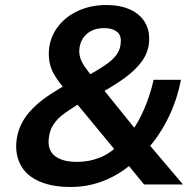

<svg xmlns="http://www.w3.org/2000/svg" viewBox="-20 -735 778 765"><path d="M262 10Q189 10 138.5 -11.5Q88 -33 64.5 -73.5Q41 -114 45 -167Q48 -202 61 -232Q74 -262 97 -288.5Q120 -315 150.5 -338Q181 -361 217 -382L259 -407L238 -380Q215 -407 199.5 -432Q184 -457 178.5 -482Q173 -507 175 -535Q179 -586 209.5 -627Q240 -668 290.5 -691.5Q341 -715 405 -715Q459 -715 498.5 -697Q538 -679 557.5 -646Q577 -613 574 -569Q571 -525 544 -489Q517 -453 475 -423Q433 -393 384 -366L381 -392L524 -215L505 -212Q533 -250 556 -304Q579 -358 592 -417H701Q685 -335 650 -264.5Q615 -194 568 -142L564 -171L709 0H554L482 -88H511Q459 -41 395.5 -15.5Q332 10 262 10ZM287 -90Q335 -90 377.5 -107Q420 -124 455 -160L446 -128L270 -341L323 -337L289 -318Q262 -301 236.5 -283Q211 -265 194 -240.5Q177 -216 174 -180Q170 -135 200 -112.5Q230 -90 287 -90ZM395 -623Q352 -623 325.5 -599.5Q299 -576 296 -537Q295 -519 300.5 -502.5Q306 -486 319 -467.5Q332 -449 351 -425L327 -432Q369 -455 398.5 -475Q428 -495 444 -516.5Q460 -538 461 -565Q464 -595 445.5 -609Q427 -623 395 -623Z"/></svg>

Font: Nunito Sans 9pt
Style: Bold Italic
Weight: 700
Italic angle: -9°
Version: Version 3.101;gftools[0.9.27]